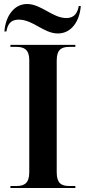

<svg xmlns="http://www.w3.org/2000/svg" viewBox="-20 -938 428 958"><path d="M269 -771C337 -771 378 -834 383 -908H373C367 -878 355 -848 311 -848C242 -848 186 -918 115 -918C48 -918 7 -854 2 -781H12C17 -809 27 -840 74 -840C145 -840 198 -771 269 -771ZM32 0H356V-10H325C286 -10 263 -24 263 -78V-636C263 -690 286 -704 325 -704H356V-714H32V-704H63C101 -704 126 -690 126 -638V-78C126 -24 101 -10 63 -10H32Z"/></svg>

Font: Noto Serif Display SemiBold
Style: Regular
Weight: 600
Designer: Monotype Design Team
Foundry: Monotype Imaging Inc.
Version: Version 2.009